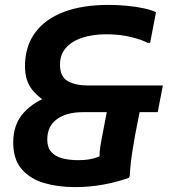

<svg xmlns="http://www.w3.org/2000/svg" viewBox="-20 -752 708 784"><path d="M34 -170Q34 -245 77 -292Q120 -339 188 -361V-326Q142 -348 112 -385Q82 -422 82 -481Q82 -562 123 -618Q164 -674 240 -703Q316 -732 424 -732Q459 -732 497 -728.5Q535 -725 567.5 -718Q600 -711 617 -702L593 -577H583Q559 -590 514 -601Q469 -612 414 -612Q360 -612 317.5 -598.5Q275 -585 250 -557.5Q225 -530 225 -488Q225 -439 256.5 -421Q288 -403 338 -403H645L624 -294H550L532 -202Q528 -178 523 -149Q518 -120 514.5 -90Q511 -60 510 -34L506 -26Q460 -9 403 1.5Q346 12 286 12Q216 12 159 -5Q102 -22 68 -62Q34 -102 34 -170ZM299 -98Q325 -98 343 -101Q361 -104 376 -109.5Q391 -115 407 -123L388 -87Q385 -107 387 -131Q389 -155 394 -179L416 -294H318Q252 -294 212.5 -265.5Q173 -237 173 -182Q173 -150 189.5 -131.5Q206 -113 234.5 -105.5Q263 -98 299 -98Z"/></svg>

Font: Kufam SemiBold
Style: Italic
Weight: 600
Italic angle: -11°
Designer: Artur Schmal
Foundry: Original Type
Version: Version 1.301; ttfautohint (v1.8.3)